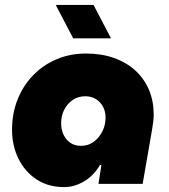

<svg xmlns="http://www.w3.org/2000/svg" viewBox="-20 -749 688 782"><path d="M241 13Q176 13 128.5 -18.5Q81 -50 55 -103Q29 -156 29 -220Q29 -287 51.5 -343.5Q74 -400 114.5 -442Q155 -484 210 -507.5Q265 -531 330 -531Q393 -531 444 -513Q495 -495 531.5 -461.5Q568 -428 587 -382.5Q606 -337 606 -282Q606 -269 604 -252.5Q602 -236 595 -196L561 0H381L393 -77H387Q363 -35 323.5 -11Q284 13 241 13ZM310 -155Q340 -155 362.5 -172Q385 -189 397.5 -215Q410 -241 410 -269Q410 -295 399.5 -314.5Q389 -334 370.5 -345.5Q352 -357 327 -357Q299 -357 276.5 -342Q254 -327 241.5 -302Q229 -277 229 -247Q229 -221 239 -200Q249 -179 267 -167Q285 -155 310 -155ZM278 -593 207 -729H361L432 -593Z"/></svg>

Font: MuseoModerno Black
Style: Italic
Weight: 900
Italic angle: -9°
Designer: Pablo Cosgaya, Héctor Gatti, Marcela Romero, and the Authors of The MuseoModerno Project.
Foundry: Omnibus-Type Team
Version: Version 1.003